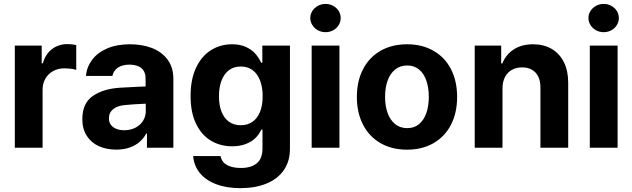

<svg xmlns="http://www.w3.org/2000/svg" viewBox="-20 -767 3283 997"><path d="M56.9 -530.3H196.5V-438.2H202.4Q216.5 -486.9 250.5 -512.4Q284.5 -538 329.7 -538Q353 -538 375.9 -533.2V-404.1Q366.6 -407.7 348.2 -409.9Q329.8 -412.1 314 -412.1Q281.9 -412.1 256.3 -398.2Q230.7 -384.3 215.9 -359Q201.1 -333.8 201.1 -301.4V0H56.9Z M674.9 -225.3 628.1 -221.4Q589.5 -218 567.6 -200.2Q545.6 -182.4 545.6 -152.6Q545.6 -133 555.6 -119.1Q565.7 -105.2 583.9 -98Q602.1 -90.7 624.9 -90.7Q657.5 -90.7 683 -103.8Q708.5 -116.9 722.7 -139.5Q737 -162.1 737 -189.6L735.9 -360.7Q735.9 -383.3 726.3 -399.2Q716.7 -415.1 697.6 -423.2Q678.5 -431.3 651.7 -431.3Q615.4 -431.3 592.4 -415.9Q569.4 -400.5 563.5 -372.7H425.9Q430.6 -419.5 458.7 -456.9Q486.8 -494.3 536.9 -515.7Q586.9 -537.1 655 -537.1Q717 -537.1 767.5 -518.2Q818.1 -499.3 849.2 -458.9Q880.2 -418.5 880.2 -357.3V0H743.1V-73.4H739.1Q726.1 -48.4 704.7 -30Q683.3 -11.5 653 -0.8Q622.8 9.9 583.7 9.9Q532.4 9.9 492.7 -8.2Q453.1 -26.4 430.3 -62.1Q407.5 -97.8 407.5 -148.2Q407.5 -231.2 462.2 -268.7Q516.9 -306.3 604.5 -311.6Q619.2 -313.1 694.9 -316.4L742.8 -318.3L743.8 -229Q724 -228.4 674.9 -225.3Z M983 43.5H1125Q1131.6 74.7 1159 90Q1186.3 105.2 1230.8 105.2Q1284 105.2 1313.5 80.9Q1343 56.5 1343 3.7V-93.8H1336.7Q1325.3 -68.7 1306.3 -50.1Q1287.4 -31.5 1256.7 -19.4Q1226 -7.3 1185.2 -7.3Q1124.1 -7.3 1075.3 -36.5Q1026.5 -65.8 998 -124.4Q969.6 -183.1 969.6 -268.6Q969.6 -355.3 998.4 -415.9Q1027.2 -476.5 1076 -506.8Q1124.8 -537.1 1185.1 -537.1Q1227 -537.1 1257.2 -523.1Q1287.4 -509 1304.7 -489.6Q1321.9 -470.1 1336.5 -441.3H1342.2V-530.3H1485.6V5.8Q1485.6 71.2 1453.1 117.4Q1420.5 163.5 1362.4 186.8Q1304.3 210 1227.5 210Q1156.3 210 1102.3 189.4Q1048.2 168.9 1017.8 131.4Q987.3 94 983 43.5ZM1343.9 -267.3Q1343.9 -314.4 1330.4 -349.3Q1317 -384.2 1291.6 -402.9Q1266.2 -421.6 1230.1 -421.6Q1194 -421.6 1168.6 -402.3Q1143.3 -382.9 1130.1 -348.1Q1117 -313.2 1117 -267.3Q1117 -221.1 1130.1 -187.4Q1143.3 -153.7 1168.6 -135.2Q1194 -116.7 1230.1 -116.7Q1265.8 -116.7 1291.4 -134.8Q1317 -152.8 1330.4 -186.6Q1343.9 -220.3 1343.9 -267.3Z M1598.4 -530.3H1742.6V0H1598.4ZM1591.2 -673.3Q1591.2 -693.3 1602 -710.2Q1612.9 -727 1631 -736.8Q1649.1 -746.6 1670.2 -746.6Q1691.8 -746.6 1709.9 -736.8Q1728 -727 1738.6 -710.2Q1749.1 -693.3 1749.1 -673.3Q1749.1 -653.7 1738.6 -636.6Q1728 -619.5 1709.9 -609.7Q1691.8 -599.9 1670.2 -599.9Q1649.1 -599.9 1631 -609.7Q1612.9 -619.5 1602 -636.6Q1591.2 -653.7 1591.2 -673.3Z M1833.1 -263.2Q1833.1 -345.3 1864.8 -407Q1896.5 -468.8 1955.5 -502.9Q2014.5 -537.1 2093.6 -537.1Q2172.6 -537.1 2231.7 -502.9Q2290.8 -468.8 2322.3 -407Q2353.7 -345.3 2353.7 -263.2Q2353.7 -182.2 2322.3 -120.2Q2290.8 -58.2 2231.7 -24Q2172.6 10.2 2093.6 10.2Q2014.5 10.2 1955.5 -24Q1896.5 -58.2 1864.8 -120.2Q1833.1 -182.2 1833.1 -263.2ZM2206.7 -264.4Q2206.7 -311.3 2194 -348.1Q2181.4 -385 2156.2 -406Q2131 -427 2094.7 -427Q2057.8 -427 2031.9 -406Q2005.9 -385 1992.7 -348.4Q1979.6 -311.9 1979.6 -264.4Q1979.6 -216.9 1992.7 -180.2Q2005.9 -143.6 2031.9 -122.6Q2057.8 -101.6 2094.7 -101.6Q2131 -101.6 2156.2 -122.6Q2181.4 -143.6 2194 -180.5Q2206.7 -217.4 2206.7 -264.4Z M2589.3 0H2445.1V-530.3H2582.5V-437.3H2588.2Q2607.1 -484.2 2648.2 -510.6Q2689.3 -537.1 2747.9 -537.1Q2803.2 -537.1 2844.3 -513.2Q2885.5 -489.3 2908 -444.4Q2930.5 -399.5 2930.5 -338V0H2786.3V-312.8Q2786.3 -345.5 2775.2 -368.8Q2764 -392 2742.7 -404.6Q2721.4 -417.1 2691 -417.1Q2660.8 -417.1 2637.7 -404.1Q2614.6 -391.1 2602 -366.4Q2589.3 -341.7 2589.3 -307.3Z M3042.7 -530.3H3187V0H3042.7ZM3035.5 -673.3Q3035.5 -693.3 3046.4 -710.2Q3057.2 -727 3075.3 -736.8Q3093.4 -746.6 3114.6 -746.6Q3136.1 -746.6 3154.2 -736.8Q3172.3 -727 3182.9 -710.2Q3193.5 -693.3 3193.5 -673.3Q3193.5 -653.7 3182.9 -636.6Q3172.3 -619.5 3154.2 -609.7Q3136.1 -599.9 3114.6 -599.9Q3093.4 -599.9 3075.3 -609.7Q3057.2 -619.5 3046.4 -636.6Q3035.5 -653.7 3035.5 -673.3Z"/></svg>

Font: Pretendard Std Variable
Style: Regular
Weight: 400
Designer: Base glyphs from Inter by Rasmus Andersson; Hangeul glyphs from Noto Sans CJK(Source Han Sans) by Jang Soo-young and Kan
Foundry: Kil Hyung-jin
Version: Version 1.309;Glyphs 3.2 (3225)